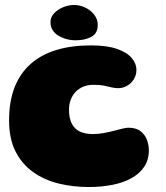

<svg xmlns="http://www.w3.org/2000/svg" viewBox="-20 -713 668 772"><path d="M337.5 39Q273 39 215.2 24.8Q157.5 10.5 112.8 -21.5Q68 -53.5 42.2 -104.5Q16.5 -155.5 16.5 -229Q16.5 -304.5 38.2 -360.8Q60 -417 102.2 -455Q144.5 -493 205.8 -511.8Q267 -530.5 345.5 -530.5Q409 -530.5 449.2 -516.8Q489.5 -503 509 -480.5Q528.5 -458 528.5 -431.5Q528.5 -411 518 -394.2Q507.5 -377.5 490.8 -368Q474 -358.5 456 -358.5Q440.5 -358.5 427.2 -362Q414 -365.5 397.5 -368.8Q381 -372 355.5 -372Q334 -372 316.2 -365Q298.5 -358 285.2 -344.8Q272 -331.5 264.8 -313.2Q257.5 -295 257.5 -272.5Q257.5 -237.5 268.8 -215.8Q280 -194 301.2 -184Q322.5 -174 353 -174Q374.5 -174 395.5 -177.8Q416.5 -181.5 436 -186.5Q455.5 -191.5 471 -195.5Q486.5 -199.5 496 -199.5Q527.5 -199.5 545.5 -185.2Q563.5 -171 571 -150Q578.5 -129 578.5 -109Q578.5 -70 559.5 -42Q540.5 -14 507.5 4Q474.5 22 430.8 30.5Q387 39 337.5 39ZM284 -551Q245.5 -551 214.2 -570Q183 -589 183 -624.5Q183 -644 197.5 -659.5Q212 -675 234 -684Q256 -693 278 -693Q301.5 -693 323.5 -682.2Q345.5 -671.5 359.2 -653.5Q373 -635.5 373 -612.5Q373 -578.5 347.2 -564.8Q321.5 -551 284 -551Z"/></svg>

Font: Gluten ExtraBold
Style: Regular
Weight: 800
Designer: Tyler Finck
Foundry: Etcetera Type Company
Version: Version 1.300